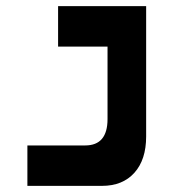

<svg xmlns="http://www.w3.org/2000/svg" viewBox="-20 -606 626 626"><path d="M69.3 0V-131.8H257.8Q330.6 -131.8 330.6 -217.8V-454.1H169.4V-585.9H456.5V-161.1Q456.5 -85.4 418.2 -42.7Q379.9 0 312.5 0Z"/></svg>

Font: Cascadia Code PL
Style: Bold
Weight: 700
Monospace: yes
Designer: Aaron Bell
Foundry: Saja Typeworks
Version: Version 2404.023; ttfautohint (v1.8.4)